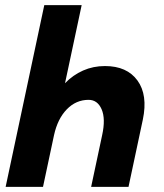

<svg xmlns="http://www.w3.org/2000/svg" viewBox="-20 -730 640 750"><path d="M299 -710 234 -405Q265 -437 304.5 -454.5Q344 -472 390 -472Q476 -472 517 -415.5Q558 -359 538 -263L482 0H336L379 -202Q393 -266 377 -303Q361 -340 326 -340Q277 -340 241 -303Q205 -266 191 -202L148 0H2L153 -710Z"/></svg>

Font: Geist Mono Black
Style: Italic
Weight: 900
Italic angle: -12°
Monospace: yes
Designer: Basement.studio, Andrés Briganti, Mateo Zaragoza
Foundry: Basement.studio, Vercel, Andrés Briganti, Guido Ferreyra, Mateo Zaragoza
Version: Version 1.500; ttfautohint (v1.8.4.7-5d5b)